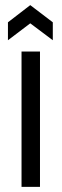

<svg xmlns="http://www.w3.org/2000/svg" viewBox="-20 -729 240 749"><path d="M64 0V-528H136V0ZM11 -572V-642L98 -709L186 -642V-572L98 -638Z"/></svg>

Font: Bricolage Grotesque Condensed Light
Style: Regular
Weight: 300
Width: 3
Designer: Mathieu Triay
Foundry: Atelier Triay
Version: Version 1.000;gftools[0.9.30]